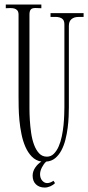

<svg xmlns="http://www.w3.org/2000/svg" viewBox="-20 -717 394 859"><path d="M226.1 102.1Q218.3 110.8 205.1 116.5Q191.9 122.1 180.2 122.1Q155.8 122.1 140.9 107.9Q126 93.8 126 68.8Q126 50.3 137.2 33.4Q148.4 16.6 165 5.9Q139.6 1.5 122.3 -16.4Q105 -34.2 93.8 -59.8Q82.5 -85.4 76.2 -116.5Q69.8 -147.5 66.9 -178.5Q64 -209.5 63.5 -237.3Q63 -265.1 63 -284.2V-650.9Q63 -664.1 57.6 -670.4Q52.2 -676.8 43.7 -679Q35.2 -681.2 25.1 -680.9Q15.1 -680.7 5.9 -680.2V-696.8H165V-680.2Q158.2 -680.2 151.6 -680.7Q145 -681.2 138.2 -681.2Q123 -681.2 117.4 -674.1Q111.8 -667 111.8 -651.9V-269Q111.8 -255.4 111.8 -231.4Q111.8 -207.5 113.5 -179.4Q115.2 -151.4 119.4 -122.3Q123.5 -93.3 132.3 -69.6Q141.1 -45.9 155 -31Q168.9 -16.1 189.9 -16.1Q208 -16.1 220.9 -29.1Q233.9 -42 242.7 -62.3Q251.5 -82.5 256.6 -107.4Q261.7 -132.3 264.2 -157Q266.6 -181.6 267.3 -202.9Q268.1 -224.1 268.1 -236.8V-606.9Q268.1 -622.1 262.2 -629.2Q256.3 -636.2 247.1 -638.9Q237.8 -641.6 227.1 -641.4Q216.3 -641.1 206.1 -641.1V-658.2H354V-641.1H330.1Q311.5 -641.1 299.8 -631.3Q288.1 -621.6 288.1 -601.1V-236.8Q288.1 -219.2 287.1 -195.1Q286.1 -170.9 282.7 -144.5Q279.3 -118.2 272.7 -92Q266.1 -65.9 254.9 -44.7Q243.7 -23.4 227.1 -9.5Q210.4 4.4 187 5.9Q181.2 10.7 176.3 17.6Q171.4 24.4 167.5 32Q163.6 39.6 161.4 47.4Q159.2 55.2 159.2 62Q159.2 80.1 168.9 91.1Q178.7 102.1 190.9 102.1Q198.7 102.1 206.3 98.9Q213.9 95.7 219.2 91.8Z"/></svg>

Font: Bigelow Rules
Style: Regular
Weight: 400
Designer: Astigmatic (AOETI)
Foundry: Astigmatic (AOETI)
Version: Version 1.001